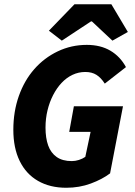

<svg xmlns="http://www.w3.org/2000/svg" viewBox="-20 -875 640 907"><path d="M293 12Q216 12 159.5 -20.5Q103 -53 73 -114.5Q43 -176 43 -262Q43 -348 69 -421.5Q95 -495 142 -548.5Q189 -602 253 -632.5Q317 -663 390 -663Q455 -663 501.5 -635.5Q548 -608 575 -558L475 -480Q457 -508 435.5 -521.5Q414 -535 383 -535Q351 -535 322.5 -521.5Q294 -508 271 -483.5Q248 -459 231 -426Q214 -393 204.5 -354Q195 -315 195 -272Q195 -223 207.5 -188Q220 -153 247.5 -133.5Q275 -114 319 -114Q336 -114 353 -119.5Q370 -125 383 -134L408 -252H307L329 -373H561L500 -56Q463 -28 409 -8Q355 12 293 12ZM272 -683 211 -730 332 -855H506L584 -724L511 -683L414 -774H410Z"/></svg>

Font: Source Code Pro ExtraBold
Style: Italic
Weight: 800
Italic angle: -11°
Monospace: yes
Designer: Paul D. Hunt, Teo Tuominen
Foundry: Adobe Systems Incorporated
Version: Version 1.016;hotconv 1.0.116;makeotfexe 2.5.65601